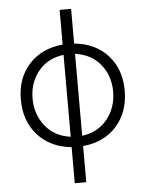

<svg xmlns="http://www.w3.org/2000/svg" viewBox="-61 -788 791 1041"><g transform="rotate(-5 334.0 -267.5)"><path d="M303.2 204.6V8.3Q187.5 -3.4 119.4 -79.6Q51.3 -155.8 51.3 -272.9Q51.3 -388.7 119.4 -463.9Q187.5 -539.1 303.2 -550.3V-738.8H365.7V-550.3Q481 -539.1 548.8 -463.9Q616.7 -388.7 616.7 -272.9Q616.7 -155.8 549.1 -79.6Q481.4 -3.4 365.7 7.8V204.6ZM303.2 -48.3V-494.1Q215.3 -482.9 165.3 -420.7Q115.2 -358.4 115.2 -272.9Q115.2 -186.5 165.3 -123.3Q215.3 -60.1 303.2 -48.3ZM365.7 -494.1V-48.3Q453.6 -60.1 503.7 -123.3Q553.7 -186.5 553.7 -272.9Q553.7 -358.4 503.7 -420.4Q453.6 -482.4 365.7 -494.1Z"/></g></svg>

Font: Interop Light
Style: Regular
Weight: 300
Designer: Rasmus Andersson, Google, Jang Haemin
Foundry: jhaemin
Version: Version 1.007